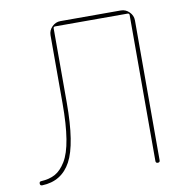

<svg xmlns="http://www.w3.org/2000/svg" viewBox="-82 -808 861 896"><g transform="rotate(-10 348.5 -360.0)"><path d="M46 10Q36 10 36 0Q36 -10 45 -10Q84 -12 111.5 -27Q139 -42 161.5 -78.5Q184 -115 195 -182.5Q206 -250 206 -350V-673Q206 -696 223 -713Q240 -730 263 -730H549Q572 -730 589 -713Q606 -696 606 -673V-10Q606 0 596 0Q586 0 586 -10V-702Q586 -710 577 -710H235Q226 -710 226 -702V-350Q226 -154 182.5 -73.5Q139 7 46 10Z"/></g></svg>

Font: Rounded Mplus 1c Thin
Style: Regular
Weight: 250
Version: Version 1.059.20150529